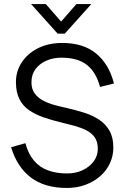

<svg xmlns="http://www.w3.org/2000/svg" viewBox="-20 -923 633 952"><path d="M266 -756 134 -903H207L283 -816L359 -903H433L301 -756ZM311 9Q202 9 133.5 -42.5Q65 -94 35 -193L106 -213Q120 -160 148.5 -126.5Q177 -93 218.5 -78Q260 -63 312 -63Q356 -63 390.5 -79.5Q425 -96 445 -123.5Q465 -151 465 -185Q465 -220 449.5 -242Q434 -264 408 -277Q382 -290 349.5 -299Q317 -308 283 -316Q237 -327 196.5 -341Q156 -355 125 -376Q94 -397 76.5 -431Q59 -465 59 -516Q59 -570 88 -614Q117 -658 168.5 -684Q220 -710 289 -710Q394 -710 457.5 -657Q521 -604 545 -509L476 -492Q456 -566 410.5 -601.5Q365 -637 284 -637Q244 -637 210.5 -622.5Q177 -608 156.5 -581Q136 -554 136 -515Q136 -482 151.5 -460.5Q167 -439 192.5 -425Q218 -411 249.5 -402.5Q281 -394 313 -387Q357 -377 398 -364Q439 -351 471.5 -329.5Q504 -308 523 -274.5Q542 -241 542 -191Q542 -151 525.5 -114.5Q509 -78 478 -50.5Q447 -23 404.5 -7Q362 9 311 9Z"/></svg>

Font: Haskoy
Style: Regular
Weight: 400
Designer: Ertekin Erdin
Foundry: Ertekin Erdin
Version: Version 1.500